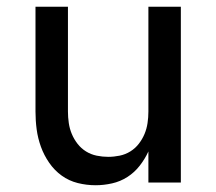

<svg xmlns="http://www.w3.org/2000/svg" viewBox="-20 -540 640 568"><path d="M263 8Q236 8 210 1.5Q184 -5 162.5 -20.5Q141 -36 125.5 -58.5Q110 -81 101 -106Q92 -131 88.5 -157Q85 -183 85 -210V-520H181V-210Q181 -193 183.5 -176Q186 -159 192.5 -143.5Q199 -128 209.5 -114.5Q220 -101 234.5 -92Q249 -83 266 -79.5Q283 -76 300 -76Q317 -76 334 -79.5Q351 -83 365.5 -92Q380 -101 390.5 -114.5Q401 -128 407.5 -143.5Q414 -159 416.5 -176Q419 -193 419 -210V-520H515V0H419V-92Q409 -70 393.5 -50Q378 -30 357 -16.5Q336 -3 311.5 2.5Q287 8 263 8Z"/></svg>

Font: Iosevka Fixed Medium Extended
Style: Regular
Weight: 500
Width: 7
Monospace: yes
Designer: Belleve Invis
Foundry: Belleve Invis
Version: Version 24.1.1; ttfautohint (v1.8.4)